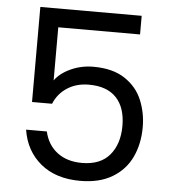

<svg xmlns="http://www.w3.org/2000/svg" viewBox="-52 -772 732 821"><g transform="rotate(5 314.0 -361.0)"><path d="M523 -644H172V-416Q195 -448 240 -468.5Q285 -489 337 -489Q420 -489 472 -454.5Q524 -420 546.5 -365.5Q569 -311 569 -250Q569 -178 542 -121Q515 -64 459.5 -31Q404 2 322 2Q217 2 152 -52Q87 -106 73 -196H162Q175 -139 217 -107Q259 -75 323 -75Q402 -75 442 -122.5Q482 -170 482 -248Q482 -326 442 -368.5Q402 -411 324 -411Q271 -411 231.5 -385.5Q192 -360 174 -316H88V-724H523Z"/></g></svg>

Font: A Bank Premium Regular
Style: Regular
Weight: 400
Designer: Ninad Kale (Devanagari), Jonny Pinhorn (Latin), Htun Naung (Myanmar)
Foundry: Indian Type Foundry
Version: 4.004